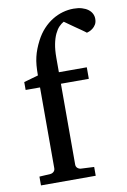

<svg xmlns="http://www.w3.org/2000/svg" viewBox="-84 -788 557 840"><g transform="rotate(-10 194.5 -368.5)"><path d="M389.2 -676.8Q389.2 -661.6 383.1 -651.6Q377 -641.6 368.9 -635.5Q360.8 -629.4 353.3 -626.5Q345.7 -623.5 342.8 -623Q341.8 -624 334.7 -629.2Q327.6 -634.3 317.6 -641.4Q307.6 -648.4 296.1 -656.2Q284.7 -664.1 274.9 -671.1Q265.1 -678.2 258.3 -682.9Q251.5 -687.5 251 -688Q240.2 -682.1 229.7 -671.4Q219.2 -660.6 210.7 -642.6Q202.1 -624.5 197 -598.9Q191.9 -573.2 191.9 -538.1V-474.1H315.9V-422.9H191.9V-64Q191.9 -54.7 198 -48.8Q204.1 -43 212.9 -42L272 -39.1V0H28.8V-39.1L78.1 -42Q86.9 -43 93 -48.8Q99.1 -54.7 99.1 -64V-422.9H35.2V-458L99.1 -476.1Q99.1 -501 100.8 -520.8Q102.5 -540.5 106.7 -557.9Q110.8 -575.2 117.2 -591.6Q123.5 -607.9 132.8 -626Q147.5 -654.3 166.7 -675Q186 -695.8 208.3 -709.5Q230.5 -723.1 254.6 -730Q278.8 -736.8 303.2 -736.8Q324.2 -736.8 340.3 -731.9Q356.4 -727.1 367.4 -718.8Q378.4 -710.4 383.8 -699.7Q389.2 -689 389.2 -676.8Z"/></g></svg>

Font: Charis SIL Cyr
Style: Regular
Weight: 400
Foundry: SIL International
Version: Version 5.000